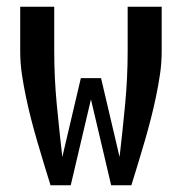

<svg xmlns="http://www.w3.org/2000/svg" viewBox="-20 -550 540 570"><path d="M130 0Q120 -32 110 -65Q100 -98 90.5 -130.5Q81 -163 72.5 -196Q64 -229 57 -262.5Q50 -296 45 -329.5Q40 -363 40 -398V-530H141V-398Q141 -319 148.5 -240.5Q156 -162 165 -84L220 -318H280L335 -84Q344 -162 351.5 -240.5Q359 -319 359 -398V-530H460V-398Q460 -363 455 -329.5Q450 -296 443 -262.5Q436 -229 427.5 -196Q419 -163 409.5 -130.5Q400 -98 390 -65Q380 -32 370 0H310L250 -255L190 0Z"/></svg>

Font: iosevka_custom_sans_ss08 SmBd
Style: Regular
Weight: 600
Designer: Belleve Invis
Foundry: Belleve Invis
Version: Version 10.3.0; ttfautohint (v1.8.3)